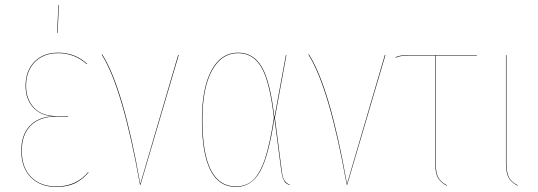

<svg xmlns="http://www.w3.org/2000/svg" viewBox="-20 -737 2145 766"><path d="M212.9 -716.8H214.8L210 -606H208ZM211.9 -526.9Q279.8 -526.9 328.1 -481.9L326.2 -481Q277.3 -524.9 211.9 -524.9Q154.3 -524.9 119.1 -489.5Q84 -454.1 84 -394Q84 -341.8 115.2 -307.9Q146.5 -273.9 206.1 -273.9H252V-272H205.1Q138.7 -272 102.8 -236.1Q66.9 -200.2 66.9 -136.2Q66.9 -68.4 104.2 -30.8Q141.6 6.8 205.1 6.8Q284.7 6.8 332 -50.8L333 -48.8Q308.6 -20 278.3 -5.6Q248 8.8 205.1 8.8Q141.1 8.8 103 -29.5Q64.9 -67.9 64.9 -136.2Q64.9 -198.7 98.4 -234.4Q131.8 -270 189.9 -272.9Q139.2 -277.3 110.6 -310.3Q82 -343.3 82 -394Q82 -455.1 117.7 -491Q153.3 -526.9 211.9 -526.9Z M387.7 -520Q471.7 -388.7 539.6 -2.9L690.9 -518.1L692.9 -517.1L540.5 0H538.6Q468.8 -389.2 385.7 -519Z M929.7 -526.9Q991.7 -526.9 1025.1 -468.8Q1058.6 -410.6 1074.7 -268.1L1120.6 -517.1H1122.6L1076.7 -267.1L1103.5 -60.1Q1106.9 -29.8 1114 -18.3Q1121.1 -6.8 1135.7 0V2Q1125.5 -2.9 1120.1 -7.1Q1114.7 -11.2 1109.6 -24.2Q1104.5 -37.1 1101.6 -60.1L1074.7 -266.1Q1051.8 -113.3 1017.3 -52.2Q982.9 8.8 920.9 8.8Q785.6 8.8 785.6 -258.8Q785.6 -385.7 823.7 -456.3Q861.8 -526.9 929.7 -526.9ZM929.7 -524.9Q863.3 -524.9 825.4 -455.1Q787.6 -385.3 787.6 -258.8Q787.6 6.8 920.9 6.8Q962.4 6.8 990 -19Q1017.6 -44.9 1037.4 -104.2Q1057.1 -163.6 1072.8 -267.1Q1056.6 -409.2 1023.7 -467Q990.7 -524.9 929.7 -524.9Z M1212.4 -520Q1296.4 -388.7 1364.3 -2.9L1515.6 -518.1L1517.6 -517.1L1365.2 0H1363.3Q1293.5 -389.2 1210.4 -519Z M1882.3 -515.1H1718.3V-86.9Q1718.3 -50.8 1727.5 -31Q1736.8 -11.2 1763.2 2L1762.2 3.9Q1735.4 -10.7 1725.8 -30.3Q1716.3 -49.8 1716.3 -86.9V-515.1H1607.4Q1575.7 -515.1 1558.6 -506.8L1557.6 -508.8Q1574.7 -517.1 1607.4 -517.1H1882.3Z M2000.5 -517.1V-86.9Q2000.5 -50.8 2009.8 -31Q2019 -11.2 2045.4 2L2044.4 3.9Q2017.6 -10.7 2008.1 -30.3Q1998.5 -49.8 1998.5 -86.9V-517.1Z"/></svg>

Font: Fira Sans Compressed Two
Style: Regular
Weight: 100
Width: 1
Designer: Carrois Corporate & Edenspiekermann AG
Foundry: Carrois Corporate GbR & Edenspiekermann AG
Version: Version 4.203;PS 004.203;hotconv 1.0.88;makeotf.lib2.5.64775